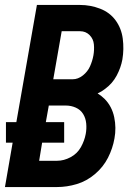

<svg xmlns="http://www.w3.org/2000/svg" viewBox="-34 -755 554 775"><path d="M-14 0 17 -179H-10V-262H32L115 -735H289Q331 -735 370 -720Q409 -705 432.5 -673Q456 -641 461.5 -599Q467 -557 460 -515Q454 -482 437 -450Q420 -418 390 -396Q376 -385 360 -378Q376 -368 389 -355Q418 -325 427 -282Q436 -239 428 -196Q421 -156 402 -118.5Q383 -81 349.5 -52.5Q316 -24 276 -12Q236 0 196 0ZM124 -106H196Q224 -106 251 -120.5Q278 -135 292.5 -161Q307 -187 312 -214Q316 -235 314 -256.5Q312 -278 301.5 -295Q291 -312 272 -320.5Q253 -329 232 -329H163L151 -262H225V-179H136ZM181 -435H259Q281 -435 300.5 -450.5Q320 -466 329.5 -487.5Q339 -509 343 -531Q347 -553 345 -575.5Q343 -598 327.5 -613.5Q312 -629 289 -629H215Z"/></svg>

Font: Iosevka SS08
Style: Bold Italic
Weight: 700
Italic angle: -10°
Monospace: yes
Designer: Belleve Invis
Foundry: Belleve Invis
Version: 2.1.0; ttfautohint (v1.8.2)